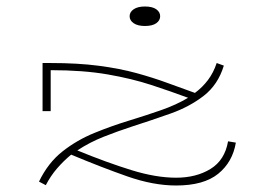

<svg xmlns="http://www.w3.org/2000/svg" viewBox="-20 -560 806 591"><path d="M682 -125 706 -121Q696 -61 651.5 -25Q607 11 522 11Q452 11 372 -17Q292 -45 199 -84Q176 -65 156 -42Q136 -19 121 10L100 -1Q128 -59 172.5 -94Q217 -129 271 -151Q325 -173 381 -190Q430 -205 476 -221Q522 -237 559 -259Q505 -279 445.5 -298.5Q386 -318 311 -331Q236 -344 136 -344V-218H111V-366H136Q220 -366 284.5 -357.5Q349 -349 400 -335Q451 -321 494.5 -305Q538 -289 580 -274Q603 -291 620 -313.5Q637 -336 647 -366L669 -358Q651 -299 607 -265Q563 -231 505 -210.5Q447 -190 385 -170Q342 -156 299 -139Q256 -122 218 -97Q308 -60 384 -36.5Q460 -13 522 -13Q584 -13 628 -40Q672 -67 682 -125ZM426 -480Q404 -480 391.5 -488.5Q379 -497 379 -510Q379 -523 391.5 -531.5Q404 -540 426 -540Q449 -540 461 -531.5Q473 -523 473 -510Q473 -497 461 -488.5Q449 -480 426 -480Z"/></svg>

Font: Padyakke Expanded One
Style: Regular
Weight: 400
Designer: James Puckett
Foundry: Dunwich Type Founders
Version: Version 1.500; ttfautohint (v1.8.4.7-5d5b)